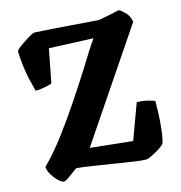

<svg xmlns="http://www.w3.org/2000/svg" viewBox="-107 -817 860 913"><g transform="rotate(-15 323.0 -360.5)"><path d="M96 0Q87 0 71.5 -14.5Q56 -29 43 -49.5Q30 -70 29 -90Q83 -144 134.5 -212.5Q186 -281 234 -353Q282 -425 322 -488Q349 -532 371 -566.5Q393 -601 408 -622L191 -631L159 -466Q146 -461 122 -456.5Q98 -452 78 -452Q71 -477 63 -511.5Q55 -546 50.5 -584Q46 -622 45 -656Q49 -663 63 -673.5Q77 -684 93 -694.5Q109 -705 123.5 -713Q138 -721 145 -721Q153 -721 180.5 -719Q208 -717 245.5 -714.5Q283 -712 324 -709Q365 -706 400 -703Q435 -700 456 -699Q468 -701 490 -705.5Q512 -710 532.5 -714Q553 -718 559 -720Q572 -713 589 -695.5Q606 -678 611 -649L256 -123L464 -101L528 -275Q555 -275 579.5 -269Q604 -263 615 -258Q615 -198 611.5 -155.5Q608 -113 603.5 -87.5Q599 -62 595 -53Q591 -47 578.5 -38Q566 -29 550.5 -20.5Q535 -12 522 -6Q509 0 502 0Q484 0 448.5 -5Q413 -10 370 -17Q327 -24 285 -30.5Q243 -37 211.5 -41.5Q180 -46 168 -46Q157 -38 143 -27.5Q129 -17 116 -8.5Q103 0 96 0Z"/></g></svg>

Font: Texturina Medium 12pt ExtraBold
Style: Regular
Weight: 800
Version: Version 1.002